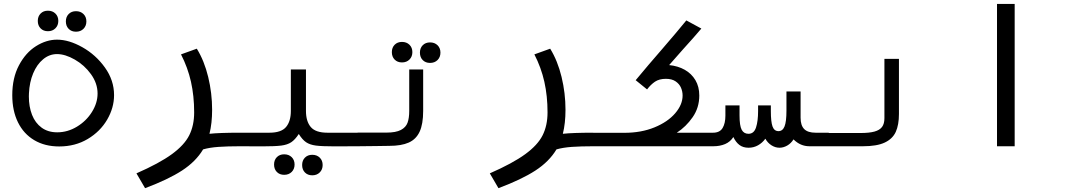

<svg xmlns="http://www.w3.org/2000/svg" viewBox="-20 -745 5440 978"><path d="M42.5 -260Q42.5 -348 76.5 -412.2Q110.5 -476.5 163.2 -509.8Q216 -543 270.5 -543Q331 -543 399.5 -504.5Q468 -466 514.5 -401Q561 -336 561 -260.5Q561 -196 525.8 -135.5Q490.5 -75 426.8 -37Q363 1 281.5 1Q208.5 1 154.5 -31Q100.5 -63 71.5 -122Q42.5 -181 42.5 -260ZM477 -268.5Q477 -320.5 443.5 -367Q410 -413.5 361 -441.5Q312 -469.5 270.5 -469.5Q231.5 -469.5 199.8 -443.2Q168 -417 149 -371.5Q130 -326 127.5 -270L127 -254Q127 -201.5 143.2 -160Q159.5 -118.5 192 -94.8Q224.5 -71 271.5 -71Q324.5 -71 372 -99.8Q419.5 -128.5 448.2 -174.5Q477 -220.5 477 -268.5ZM172.5 -638.5Q172.5 -661.5 186.8 -676Q201 -690.5 224 -690.5Q247.5 -690.5 262.2 -676Q277 -661.5 277 -638.5Q277 -615.5 262.2 -600.8Q247.5 -586 224 -586Q201 -586 186.8 -600.5Q172.5 -615 172.5 -638.5ZM315.5 -636Q315.5 -659 329.8 -673.5Q344 -688 367 -688Q390.5 -688 405.2 -673.5Q420 -659 420 -636Q420 -613 405.2 -598.2Q390.5 -583.5 367 -583.5Q344 -583.5 329.8 -598Q315.5 -612.5 315.5 -636Z M969 -172.5Q969 -256 952.8 -328.5Q936.5 -401 902 -468L982.5 -497Q1020.5 -435.5 1040.5 -353Q1060.5 -270.5 1060.5 -185.5Q1060.5 -117.5 1047 -63.5Q1097.5 -69 1201.5 -69V0Q1139 0 1093 3.2Q1047 6.5 1014.5 16Q977.5 78 907 123.8Q836.5 169.5 719 213.5L675 138Q791.5 87 855.2 40.5Q919 -6 944 -56Q969 -106 969 -172.5Z M1376 93Q1376 70 1390.2 55.5Q1404.5 41 1427.5 41Q1451 41 1465.8 55.5Q1480.5 70 1480.5 93Q1480.5 116 1465.8 130.8Q1451 145.5 1427.5 145.5Q1404.5 145.5 1390.2 131Q1376 116.5 1376 93ZM1519 95.5Q1519 72.5 1533.2 58Q1547.5 43.5 1570.5 43.5Q1594 43.5 1608.8 58Q1623.5 72.5 1623.5 95.5Q1623.5 118.5 1608.8 133.2Q1594 148 1570.5 148Q1547.5 148 1533.2 133.5Q1519 119 1519 95.5ZM1461.5 -180V-391H1538.5V-180Q1538.5 -127 1563 -98Q1587.5 -69 1648 -69H1801.5V0L1683 0.5Q1620 0.5 1589.2 -3.5Q1558.5 -7.5 1539.2 -20.5Q1520 -33.5 1502 -62.5Q1483 -33.5 1463.5 -20.5Q1444 -7.5 1412.8 -3.5Q1381.5 0.5 1318 0.5L1198.5 0V-69H1352Q1412.5 -69 1437 -98Q1461.5 -127 1461.5 -180Z M1801.5 -69.5H1947.5Q1996.5 -69.5 2022 -83Q2047.5 -96.5 2056 -120Q2064.5 -143.5 2064.5 -180V-391H2135.5V-180Q2135.5 -113 2117.5 -74.2Q2099.5 -35.5 2062 -18.8Q2024.5 -2 1962.5 -2L1893.5 -1L1801.5 0ZM1976 -479.5Q1976 -502.5 1990.2 -517Q2004.5 -531.5 2027.5 -531.5Q2051 -531.5 2065.8 -517Q2080.5 -502.5 2080.5 -479.5Q2080.5 -456.5 2065.8 -441.8Q2051 -427 2027.5 -427Q2004.5 -427 1990.2 -441.5Q1976 -456 1976 -479.5ZM2119 -477Q2119 -500 2133.2 -514.5Q2147.5 -529 2170.5 -529Q2194 -529 2208.8 -514.5Q2223.5 -500 2223.5 -477Q2223.5 -454 2208.8 -439.2Q2194 -424.5 2170.5 -424.5Q2147.5 -424.5 2133.2 -439Q2119 -453.5 2119 -477Z M2769 -172.5Q2769 -256 2752.8 -328.5Q2736.5 -401 2702 -468L2782.5 -497Q2820.5 -435.5 2840.5 -353Q2860.5 -270.5 2860.5 -185.5Q2860.5 -117.5 2847 -63.5Q2897.5 -69 3001.5 -69V0Q2939 0 2893 3.2Q2847 6.5 2814.5 16Q2777.5 78 2707 123.8Q2636.5 169.5 2519 213.5L2475 138Q2591.5 87 2655.2 40.5Q2719 -6 2744 -56Q2769 -106 2769 -172.5Z M2998.5 -68.5H3160.5Q3246 -68.5 3313.8 -96.2Q3381.5 -124 3419.2 -168Q3457 -212 3457 -258.5Q3457 -279 3448.8 -298.2Q3440.5 -317.5 3421.5 -330.5Q3402.5 -343.5 3372 -343.5Q3338 -343.5 3316.2 -328.8Q3294.5 -314 3276 -289.5L3218 -336.5Q3280.5 -412 3354.5 -497Q3388.5 -536.5 3422 -576Q3455.5 -615.5 3476 -641L3552.5 -599.5Q3515 -555 3458.5 -493Q3402 -429 3388.5 -413.5Q3433.5 -409 3468 -389.5Q3502.5 -370 3522.2 -336.8Q3542 -303.5 3542 -258.5Q3542 -196.5 3508.2 -148Q3474.5 -99.5 3427.5 -69H3601.5V0H2998.5Z M3715.5 -47Q3700 -22.5 3673.5 -11.2Q3647 0 3613.5 0H3600V-69H3612Q3646.5 -69 3660.8 -93Q3675 -117 3675 -156V-208H3747V-157Q3747 -104.5 3758 -84Q3769 -63.5 3792.5 -63.5Q3820.5 -63.5 3831 -95.8Q3841.5 -128 3841.5 -179.5V-208H3906.5V-179.5Q3906.5 -125 3915 -101Q3923.5 -77 3945.5 -77Q3966.5 -77 3976.2 -101Q3986 -125 3986 -181.5V-279H4058V-145.5Q4058 -106 4076.5 -87.5Q4095 -69 4134.5 -69H4201.5V0H4103Q4057 0 4022 -35Q4009 -14.5 3989.8 -3.5Q3970.5 7.5 3950.5 7.5Q3929 7.5 3909.5 -5Q3890 -17.5 3878.5 -38.5Q3863 -17 3841 -4.8Q3819 7.5 3793 7.5Q3765 7.5 3746.5 -6.5Q3728 -20.5 3715.5 -47Z M4200 -67.5H4364Q4408 -67.5 4434.2 -74.8Q4460.5 -82 4472.8 -98.2Q4485 -114.5 4485 -143V-445H4559V-164.5Q4559 -109 4542.8 -73.2Q4526.5 -37.5 4486.5 -18.8Q4446.5 0 4375.5 0H4200Z M5148.5 -725V0H5058.5V-725Z"/></svg>

Font: JuliaMono
Style: Italic
Weight: 400
Italic angle: -9°
Monospace: yes
Designer: cormullion
Foundry: corm
Version: Version 0.057; ttfautohint (v1.8.4)